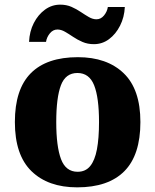

<svg xmlns="http://www.w3.org/2000/svg" viewBox="-20 -796 668 826"><path d="M312 10Q187 10 115.5 -59.5Q44 -129 44 -271Q44 -412 112.5 -481Q181 -550 315 -550Q440 -550 512 -481Q584 -412 584 -271Q584 -129 515 -59.5Q446 10 312 10ZM314 -57Q348 -57 368 -81.5Q388 -106 397 -153.5Q406 -201 406 -271Q406 -376 385 -429Q364 -482 313 -482Q262 -482 242 -429Q222 -376 222 -271Q222 -166 242.5 -111.5Q263 -57 314 -57ZM384 -606Q357 -606 335 -615.5Q313 -625 294.5 -637.5Q276 -650 259.5 -659.5Q243 -669 227 -669Q208 -669 194.5 -652.5Q181 -636 178 -616H105Q107 -661 125.5 -697Q144 -733 173.5 -754.5Q203 -776 239 -776Q266 -776 287.5 -766.5Q309 -757 327.5 -744.5Q346 -732 362.5 -722.5Q379 -713 395 -713Q414 -713 427.5 -729.5Q441 -746 444 -766H517Q515 -722 496.5 -685.5Q478 -649 449 -627.5Q420 -606 384 -606Z"/></svg>

Font: Noto Serif Bengali ExtraBold
Style: Regular
Weight: 800
Designer: Juan Bruce, Universal Thirst, Indian Type Foundry and the Monotype Design Team.
Foundry: Monotype Imaging Inc.
Version: Version 2.003